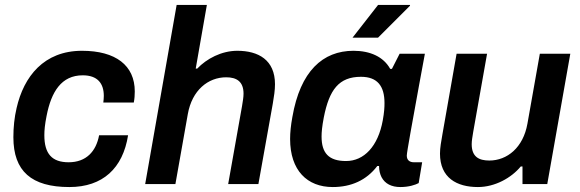

<svg xmlns="http://www.w3.org/2000/svg" viewBox="-20 -743 2341 775"><path d="M260 12C395 12 476 -64 497 -197H380C368 -132 328 -88 257 -88C190 -88 159 -122 159 -197C159 -217 161 -240 168 -275C187 -373 228 -439 314 -439C374 -439 399 -406 399 -356C399 -347 398 -338 397 -329H520C523 -344 524 -359 524 -374C524 -479 447 -538 311 -538C157 -538 76 -434 47 -307C38 -269 34 -229 34 -189C34 -52 107 12 260 12Z M566 0H688L738 -282C755 -379 820 -431 893 -431C935 -431 963 -414 963 -365C963 -350 960 -334 957 -315L901 0H1023L1081 -324C1086 -353 1090 -379 1090 -403C1090 -501 1023 -538 938 -538C874 -538 814 -506 776 -466H770L815 -723H693Z M1403 -591H1506L1635 -720V-723H1506ZM1323 12C1397 12 1459 -15 1503 -73H1510C1510 -55 1514 -40 1520 -28C1534 -1 1561 12 1596 12C1631 12 1657 3 1670 -4L1684 -88H1651C1634 -88 1622 -96 1622 -115C1622 -129 1646 -258 1671 -396L1695 -526H1593L1562 -465H1555C1528 -514 1474 -538 1407 -538C1283 -538 1192 -456 1160 -270C1154 -237 1151 -208 1151 -182C1151 -55 1220 12 1323 12ZM1377 -93C1307 -93 1278 -125 1278 -192C1278 -210 1280 -232 1287 -269C1309 -381 1348 -433 1437 -433C1503 -433 1532 -396 1532 -327C1532 -310 1531 -290 1525 -257C1506 -152 1449 -93 1377 -93Z M1909 12C1978 12 2044 -25 2082 -71H2089V0H2189L2282 -526H2159L2109 -244C2092 -147 2027 -95 1955 -95C1912 -95 1884 -111 1884 -161C1884 -175 1887 -191 1890 -210L1946 -526H1823L1766 -202C1761 -173 1756 -147 1756 -123C1756 -25 1824 12 1909 12Z"/></svg>

Font: Archivo SemiBold
Style: Italic
Weight: 600
Italic angle: -10°
Designer: Hector Gatti
Foundry: Omnibus-Type
Version: Version 2.001